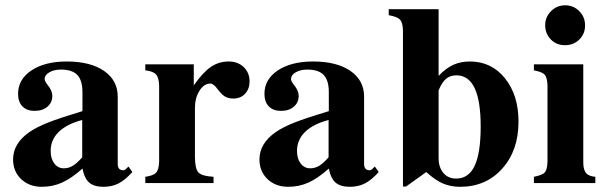

<svg xmlns="http://www.w3.org/2000/svg" viewBox="-20 -697 2311 731"><path d="M469.2 -63 483.9 -42Q456.1 -11.2 431.2 1.5Q406.2 14.2 374 14.2Q338.4 14.2 319.8 -1.7Q301.3 -17.6 293.9 -55.2Q252.9 -18.6 217 -2.2Q181.2 14.2 139.2 14.2Q91.3 14.2 60.5 -15.1Q29.8 -44.4 29.8 -89.8Q29.8 -151.4 92.8 -194.8Q120.1 -213.4 163.3 -230.5Q206.5 -247.6 293.9 -273.9V-346.2Q293.9 -391.1 274.4 -411.6Q254.9 -432.1 211.9 -432.1Q185.5 -432.1 167.7 -421.6Q149.9 -411.1 149.9 -396Q149.9 -388.2 161.1 -374Q179.2 -352.1 179.2 -332Q179.2 -306.6 160.6 -290.8Q142.1 -274.9 111.8 -274.9Q82 -274.9 65.4 -292Q48.8 -309.1 48.8 -339.8Q48.8 -395 99.9 -429Q150.9 -462.9 233.9 -462.9Q324.2 -462.9 376.2 -427Q428.2 -391.1 428.2 -329.1V-73.2Q428.2 -48.8 449.2 -48.8Q454.6 -48.8 459 -53.2ZM293 -98.1V-240.2Q233.9 -224.6 203.4 -194.6Q172.9 -164.6 172.9 -122.1Q172.9 -92.8 186.8 -74.5Q200.7 -56.2 223.1 -56.2Q241.2 -56.2 257.1 -65.7Q272.9 -75.2 293 -98.1Z M793 -23.9V0H533.2V-23.9Q564.5 -28.3 574.7 -40Q585 -51.8 585.9 -82V-371.1Q585 -401.4 574 -413.6Q563 -425.8 533.2 -429.2V-452.1H717.8V-372.1Q752.9 -421.9 783 -442.4Q813 -462.9 851.1 -462.9Q885.7 -462.9 908 -441.4Q930.2 -419.9 930.2 -387.2Q930.2 -358.4 913.1 -340.1Q896 -321.8 868.2 -321.8Q849.6 -321.8 836.4 -329.6Q823.2 -337.4 809.1 -356.9Q793 -378.9 780.8 -378.9Q756.8 -378.9 739.5 -351.6Q722.2 -324.2 722.2 -286.1V-101.1Q722.2 -54.7 735.4 -40.5Q748.5 -26.4 793 -23.9Z M1407.2 -63 1421.9 -42Q1394 -11.2 1369.1 1.5Q1344.2 14.2 1312 14.2Q1276.4 14.2 1257.8 -1.7Q1239.3 -17.6 1231.9 -55.2Q1190.9 -18.6 1155 -2.2Q1119.1 14.2 1077.1 14.2Q1029.3 14.2 998.5 -15.1Q967.8 -44.4 967.8 -89.8Q967.8 -151.4 1030.8 -194.8Q1058.1 -213.4 1101.3 -230.5Q1144.5 -247.6 1231.9 -273.9V-346.2Q1231.9 -391.1 1212.4 -411.6Q1192.9 -432.1 1149.9 -432.1Q1123.5 -432.1 1105.7 -421.6Q1087.9 -411.1 1087.9 -396Q1087.9 -388.2 1099.1 -374Q1117.2 -352.1 1117.2 -332Q1117.2 -306.6 1098.6 -290.8Q1080.1 -274.9 1049.8 -274.9Q1020 -274.9 1003.4 -292Q986.8 -309.1 986.8 -339.8Q986.8 -395 1037.8 -429Q1088.9 -462.9 1171.9 -462.9Q1262.2 -462.9 1314.2 -427Q1366.2 -391.1 1366.2 -329.1V-73.2Q1366.2 -48.8 1387.2 -48.8Q1392.6 -48.8 1397 -53.2ZM1231 -98.1V-240.2Q1171.9 -224.6 1141.4 -194.6Q1110.8 -164.6 1110.8 -122.1Q1110.8 -92.8 1124.8 -74.5Q1138.7 -56.2 1161.1 -56.2Q1179.2 -56.2 1195.1 -65.7Q1210.9 -75.2 1231 -98.1Z M1460 -639.2V-662.1H1649.9V-408.2Q1677.7 -437.5 1705.8 -450.2Q1733.9 -462.9 1769 -462.9Q1851.1 -462.9 1902.6 -398.9Q1954.1 -335 1954.1 -233.9Q1954.1 -124 1892.1 -54.9Q1830.1 14.2 1731.9 14.2Q1695.3 14.2 1666 1.5Q1636.7 -11.2 1603 -42L1525.9 13.2H1514.2V-582Q1513.2 -611.3 1502.9 -622.3Q1492.7 -633.3 1460 -639.2ZM1649.9 -353V-95.2Q1649.9 -60.1 1668 -38.6Q1686 -17.1 1716.8 -17.1Q1764.2 -17.1 1787.1 -65.7Q1810.1 -114.3 1810.1 -215.8Q1810.1 -410.2 1717.8 -410.2Q1693.8 -410.2 1678.2 -397Q1662.6 -383.8 1649.9 -353Z M2246.6 -23.9V0H2012.7V-23.9Q2045.4 -30.3 2054.4 -40.8Q2063.5 -51.3 2064.5 -82V-371.1Q2063.5 -401.4 2054 -412.4Q2044.4 -423.3 2012.7 -429.2V-452.1H2200.7V-79.1Q2200.7 -51.3 2210.9 -38.6Q2221.2 -25.9 2246.6 -23.9ZM2130.9 -524.9Q2098.6 -524.9 2077.1 -546.9Q2055.7 -568.8 2055.7 -601.1Q2055.7 -632.3 2077.9 -654.5Q2100.1 -676.8 2131.8 -676.8Q2163.6 -676.8 2185.5 -654.5Q2207.5 -632.3 2207.5 -600.1Q2207.5 -567.9 2185.5 -546.4Q2163.6 -524.9 2130.9 -524.9Z"/></svg>

Font: Accordance
Style: Bold
Weight: 700
Version: Version 1.2 (build January 31, 2020) Miklal Software Solutio